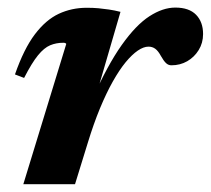

<svg xmlns="http://www.w3.org/2000/svg" viewBox="-20 -474 542 494"><path d="M150.5 -361Q149.5 -362.5 147.8 -363.2Q146 -364 143 -364Q124.5 -364 109 -357.5Q93.5 -351 77.8 -331.8Q62 -312.5 42 -273.5L18.5 -282.5Q41.5 -348.5 69.8 -385.8Q98 -423 131.2 -438.5Q164.5 -454 203 -454Q219.5 -454 233 -452.8Q246.5 -451.5 260.2 -449.5Q274 -447.5 290 -443.5L221.5 -208.5L217.5 -218.5Q256.5 -306.5 293.2 -358.2Q330 -410 364.5 -432.2Q399 -454.5 431 -454.5Q466.5 -454.5 484.5 -436Q502.5 -417.5 502.5 -386.5Q502.5 -363.5 491.2 -345.2Q480 -327 461.8 -316.5Q443.5 -306 421 -306Q413 -306 407 -311.8Q401 -317.5 394 -330Q387 -343 379.5 -348.5Q372 -354 362 -354Q349.5 -354 334.5 -343.8Q319.5 -333.5 303.2 -313.8Q287 -294 270.2 -264.2Q253.5 -234.5 237.2 -195.2Q221 -156 206 -107L173 0H40Z"/></svg>

Font: Newsreader 24pt
Style: Bold Italic
Weight: 700
Italic angle: -17°
Designer: Hugues Gentile
Foundry: Production Type
Version: Version 1.003